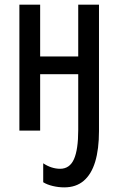

<svg xmlns="http://www.w3.org/2000/svg" viewBox="-20 -559 507 822"><path d="M403.8 -539.1V2Q403.8 79.6 387.5 133.5Q371.1 187.5 338.1 215.3Q305.2 243.2 254.9 243.2Q230.5 243.2 205.8 237.3Q181.2 231.4 165 221.2V140.1Q182.6 151.9 200.9 157.7Q219.2 163.6 237.3 163.6Q278.3 163.6 296.6 122.6Q314.9 81.5 314.9 -2.4V-241.2H151.9V0H63V-539.1H151.9V-317.4H314.9V-539.1Z"/></svg>

Font: Open Sans Condensed Medium
Style: Regular
Weight: 500
Width: 3
Designer: Monotype Design Team
Foundry: Monotype Imaging Inc.
Version: Version 3.000